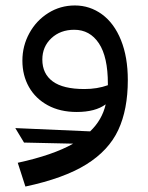

<svg xmlns="http://www.w3.org/2000/svg" viewBox="-20 -410 543 703"><path d="M448 -117Q448 -9 413 66Q378 141 296 192Q214 243 73 273L45 186Q174 158 248 116L68 112L36 59L310 71Q354 29 367 -28Q329 0 261 0Q200 0 155 -24.5Q110 -49 86 -91.5Q62 -134 62 -188Q62 -242 87.5 -288.5Q113 -335 157 -362.5Q201 -390 254 -390Q309 -390 353.5 -357.5Q398 -325 423 -263Q448 -201 448 -117ZM375 -98V-103Q375 -202 342 -251.5Q309 -301 252 -301Q201 -301 168 -270Q135 -239 135 -192Q135 -140 173 -112Q211 -84 289 -84Q336 -84 375 -98Z"/></svg>

Font: FiraGOUPP
Style: Medium
Weight: 400
Designer: bBox Type
Foundry: bBox Type GmbH
Version: Version 1.001